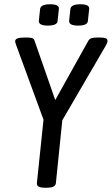

<svg xmlns="http://www.w3.org/2000/svg" viewBox="-20 -878 524 900"><path d="M190 2Q150 2 153 -21L184 -317L56 -666Q51 -679 51 -685Q51 -702 94 -702H106Q122 -702 130.5 -699.5Q139 -697 142 -687L239 -409L393 -685Q399 -696 408.5 -699Q418 -702 436 -702H448Q468 -702 476 -698.5Q484 -695 484 -687Q484 -678 477 -666L272 -314L242 -20Q241 -9 231 -3.5Q221 2 198 2ZM346 -758Q303 -758 304 -780L310 -836Q313 -858 357 -858Q401 -858 398 -836L392 -780Q391 -758 346 -758ZM204 -758Q161 -758 162 -780L168 -836Q171 -858 215 -858Q259 -858 256 -836L250 -780Q249 -758 204 -758Z"/></svg>

Font: Asap Condensed Condensed Regular
Style: Italic
Weight: 400
Width: 3
Italic angle: -6°
Designer: Pablo Cosgaya
Foundry: Omnibus-Type
Version: Version 3.001; ttfautohint (v1.8.4.7-5d5b)